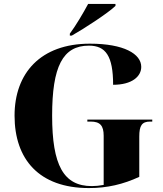

<svg xmlns="http://www.w3.org/2000/svg" viewBox="-20 -946 831 976"><path d="M335 -775V-765H345C412 -803 531 -881 567 -916V-926H428C404 -881 365 -815 335 -775ZM432 10C525 10 606 -9 688 -47V-252C688 -307 701 -328 743 -328H754V-338H424V-328H441C489 -328 507 -307 507 -256V-6C486 -2 466 0 447 0C303 0 245 -106 245 -358C245 -608 299 -714 432 -714C517 -714 555 -662 555 -515C652 -515 698 -558 698 -606C698 -672 610 -724 437 -724C186 -724 54 -574 54 -358C54 -137 178 10 432 10Z"/></svg>

Font: Noto Serif Display ExtraBold
Style: Regular
Weight: 800
Designer: Monotype Design Team
Foundry: Monotype Imaging Inc.
Version: Version 2.009